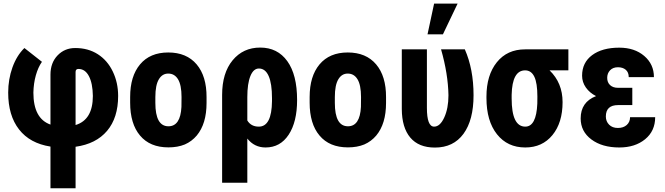

<svg xmlns="http://www.w3.org/2000/svg" viewBox="-20 -799 3646 1053"><path d="M394.5 -113.3Q489.3 -142.1 489.3 -272.9Q488.3 -342.3 467.5 -381.6Q446.8 -420.9 410.2 -420.9Q394.5 -420.9 394.5 -404.3ZM256.8 4.9Q144 -12.7 84.5 -89.1Q24.9 -165.5 24.9 -291Q24.9 -364.3 48.3 -429.4Q71.8 -494.6 113.8 -535.6L210 -460Q189 -430.2 176.5 -385.7Q164.1 -341.3 163.1 -291Q163.1 -148.9 256.8 -115.7V-389.6Q256.8 -454.6 295.7 -495.1Q334.5 -535.6 392.6 -535.6Q463.4 -535.6 516.4 -501.7Q569.3 -467.8 598.6 -406.7Q627.9 -345.7 627.9 -272.9Q627.9 -153.3 567.4 -81.5Q506.8 -9.8 394.5 5.9V233.4H256.8Z M832 -266.6V-234.9Q832 -106.4 903.8 -106.4Q969.7 -106.4 975.1 -212.9L975.6 -266.6Q975.6 -333 956.1 -364.7Q937 -395.5 902.8 -395.5Q870.1 -395.5 851.6 -364.7Q832 -333 832 -266.6ZM693.8 -235.4V-267.1Q693.8 -380.9 748 -445.8Q802.7 -511.2 902.8 -511.2Q1003.4 -511.2 1058.6 -445.8Q1113.3 -380.9 1112.8 -266.1V-234.4Q1112.8 -120.1 1059.1 -55.7Q1031.7 -23.4 993.7 -6.8Q954.6 9.3 903.8 9.3Q802.2 9.3 748 -55.7Q720.7 -87.9 707.3 -133.1Q693.8 -178.2 693.8 -235.4Z M1336.4 -138.2Q1356.9 -104.5 1399.4 -104.5Q1470.2 -104.5 1471.7 -244.1V-260.7Q1471.7 -340.8 1453.4 -382.1Q1435.1 -423.3 1399.9 -423.3Q1370.1 -423.3 1353.3 -382.1Q1336.4 -340.8 1336.4 -266.1ZM1407.2 -538.1Q1502 -538.1 1555.7 -463.6Q1609.4 -389.2 1609.4 -250.5Q1609.4 -130.4 1563.2 -60.3Q1517.1 9.8 1436.5 9.8Q1375 9.8 1336.4 -39.1V203.1H1198.2V-278.3Q1198.2 -398.9 1255.9 -468.5Q1313.5 -538.1 1407.2 -538.1Z M1816.4 -266.6V-234.9Q1816.4 -106.4 1888.2 -106.4Q1954.1 -106.4 1959.5 -212.9L1960 -266.6Q1960 -333 1940.4 -364.7Q1921.4 -395.5 1887.2 -395.5Q1854.5 -395.5 1835.9 -364.7Q1816.4 -333 1816.4 -266.6ZM1678.2 -235.4V-267.1Q1678.2 -380.9 1732.4 -445.8Q1787.1 -511.2 1887.2 -511.2Q1987.8 -511.2 2043 -445.8Q2097.7 -380.9 2097.2 -266.1V-234.4Q2097.2 -120.1 2043.5 -55.7Q2016.1 -23.4 1978 -6.8Q1939 9.3 1888.2 9.3Q1786.6 9.3 1732.4 -55.7Q1705.1 -87.9 1691.7 -133.1Q1678.2 -178.2 1678.2 -235.4Z M2321.3 -528.3V-207.5Q2321.3 -104.5 2360.8 -104.5Q2393.6 -104.5 2416.5 -154.8Q2439.5 -205.1 2439.5 -276.4Q2437.5 -393.6 2398.9 -528.3H2529.3Q2577.1 -419.9 2577.1 -276.4Q2577.1 -140.6 2522 -65.2Q2466.8 10.3 2365.2 10.3Q2276.4 10.3 2230.2 -44.4Q2184.1 -99.1 2183.6 -201.2V-528.3ZM2360.8 -779.3H2489.7L2409.2 -610.8H2324.7Z M2786.1 -258.8Q2786.1 -104.5 2860.8 -104.5Q2921.4 -104.5 2926.8 -230.5L2927.2 -269Q2927.2 -343.8 2910.4 -378.4Q2893.6 -413.1 2859.9 -413.1Q2789.1 -413.1 2786.1 -279.3ZM3097.2 -413.1H2994.1Q3065.4 -344.2 3065.4 -238.8Q3065.4 -126 3009.8 -58.1Q2954.1 9.8 2860.8 9.8Q2763.2 9.8 2705.6 -62.7Q2647.9 -135.3 2647.9 -261.7V-269Q2647.9 -386.7 2704.8 -457.5Q2761.7 -528.3 2859.9 -528.3L2860.4 -527.8V-528.3H3097.2Z M3164.6 -149.4Q3164.6 -239.3 3249 -272Q3213.9 -289.6 3193.1 -319.1Q3172.4 -348.6 3172.4 -383.8Q3172.4 -455.6 3227.5 -496.6Q3282.7 -537.6 3376.5 -537.6Q3460 -537.6 3513.2 -492.2Q3566.4 -446.8 3566.4 -376H3428.2Q3428.2 -402.3 3411.9 -416.3Q3395.5 -430.2 3369.1 -430.2Q3341.8 -430.2 3325.9 -413.6Q3310.1 -397 3310.1 -372.1Q3310.1 -347.2 3325.9 -332.3Q3341.8 -317.4 3369.6 -317.4H3447.8V-222.7H3370.1Q3302.7 -222.7 3302.7 -160.2Q3302.7 -133.3 3320.6 -115.2Q3338.4 -97.2 3368.7 -97.2Q3398.9 -97.2 3417.2 -113.5Q3435.5 -129.9 3435.5 -156.2H3573.2Q3573.2 -80.6 3518.1 -35.4Q3462.9 9.8 3376.5 9.8Q3282.2 9.8 3223.4 -34.2Q3164.6 -78.1 3164.6 -149.4Z"/></svg>

Font: MAUL Condensed Bold
Style: Condensed Bold
Weight: 700
Designer: MAUL
Version: Version 1.0; 2020; ttfautohint (v1.8.3)